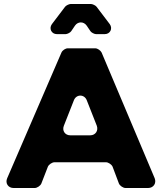

<svg xmlns="http://www.w3.org/2000/svg" viewBox="-20 -942 810 962"><path d="M337 -786 356 -814C371 -835 399 -835 414 -814L433 -786C437 -779 453 -771 461 -771H505C532 -771 546 -799 530 -821L464 -908C460 -914 444 -922 436 -922H334C326 -922 310 -914 306 -908L240 -821C224 -799 238 -771 265 -771H309C317 -771 333 -779 337 -786ZM544 -107 576 -22C581 -11 597 0 609 0H722C749 0 765 -24 755 -49L489 -679C484 -689 469 -700 457 -700H320C308 -700 293 -690 288 -679L16 -49C5 -24 21 0 48 0H154C166 0 182 -11 187 -22L220 -107C225 -118 241 -129 253 -129H511C523 -129 539 -118 544 -107ZM432 -264H332C306 -264 290 -287 300 -312L350 -439C362 -471 403 -471 415 -439L465 -312C474 -287 458 -264 432 -264Z"/></svg>

Font: Trueno
Style: RoundBd
Weight: 700
Designer: Julieta Ulanovsky, Jasper
Foundry: Julieta Ulanovsky, Cannot Into Space Fonts
Version: Version 3.001